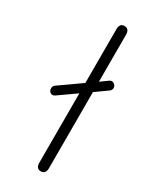

<svg xmlns="http://www.w3.org/2000/svg" viewBox="-198 -814 715 880"><g transform="rotate(30 159.0 -374.5)"><path d="M283 -488Q283 -476 273 -469L210 -424V-22Q210 10 184 10Q159 10 159 -22V-388L68 -324Q63 -320 56 -320Q45 -320 39 -329Q35 -334 35 -343Q35 -356 44 -362L159 -443V-727Q159 -759 184 -759Q210 -759 210 -727V-479L249 -507Q255 -511 260 -511Q271 -511 279 -500Q283 -495 283 -488Z"/></g></svg>

Font: Kodchasan ExtraLight
Style: Regular
Weight: 275
Version: Version 1.000; ttfautohint (v1.6)